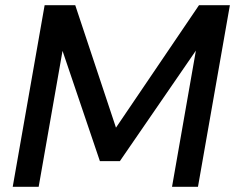

<svg xmlns="http://www.w3.org/2000/svg" viewBox="-20 -720 906 740"><path d="M29 0 152 -700H270L427 -228L747 -700H866L743 0H643L735 -525L442 -99H365L221 -524L129 0Z"/></svg>

Font: DM Sans 20pt Medium
Style: Italic
Weight: 500
Italic angle: -10°
Version: Version 4.004;gftools[0.9.30]